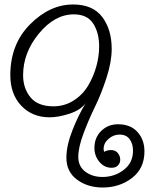

<svg xmlns="http://www.w3.org/2000/svg" viewBox="-20 -512 664 856"><path d="M444 165Q458 157 475 157Q494 157 505 170Q516 183 516 200Q516 215 506 225.5Q496 236 478 236Q445 236 423 209.5Q401 183 401 148Q401 101 431.5 71.5Q462 42 506 42Q562 42 593 76.5Q624 111 624 163Q624 239 568.5 281.5Q513 324 438 324Q371 324 323.5 289Q276 254 276 191Q276 137 303 68.5Q330 0 362 -52Q339 -21 289.5 -5Q240 11 201 11Q124 11 75 -40.5Q26 -92 26 -177Q26 -315 114 -403.5Q202 -492 306 -492Q394 -492 436 -436Q478 -380 478 -294Q478 -236 454.5 -164Q431 -92 403.5 -36Q376 20 352.5 82.5Q329 145 329 187Q329 230 360.5 253.5Q392 277 437 277Q490 277 531.5 245.5Q573 214 573 160Q573 129 558 108.5Q543 88 513 88Q486 88 464 107Q442 126 442 152Q442 157 444 165ZM218 -38Q268 -38 308.5 -64Q349 -90 373 -130.5Q397 -171 409.5 -216Q422 -261 422 -305Q422 -366 395.5 -407Q369 -448 309 -448Q224 -448 153.5 -362.5Q83 -277 83 -177Q83 -118 116 -78Q149 -38 218 -38Z"/></svg>

Font: Bonbon
Style: Regular
Weight: 400
Designer: Ksenia Erulevich
Foundry: Cyreal (www.cyreal.org)
Version: Version 1.000